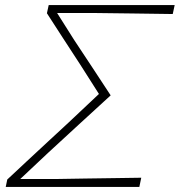

<svg xmlns="http://www.w3.org/2000/svg" viewBox="-20 -733 705 753"><path d="M2.5 0 8.5 -29Q41.5 -60 83.2 -98.8Q125 -137.5 168 -177.5Q211 -217.5 248 -251.5L368 -364.5L294.5 -480Q261.5 -530.5 229.2 -580.2Q197 -630 164 -681L171 -713H665L657.5 -678Q574.5 -679 497.2 -680.2Q420 -681.5 351.5 -682H204L271 -576Q306.5 -522.5 343.2 -466.8Q380 -411 414 -359Q354.5 -304.5 291.2 -246.5Q228 -188.5 168.5 -133.5L59.5 -31H203Q253 -32 313.2 -32.8Q373.5 -33.5 432 -34.5Q490.5 -35.5 534 -36L526.5 0Z"/></svg>

Font: Commissioner Loud Thin
Style: Italic
Weight: 100
Italic angle: -12°
Designer: Kostas Bartsokas
Foundry: Kostas Bartsokas
Version: Version 1.000; ttfautohint (v1.8.3)